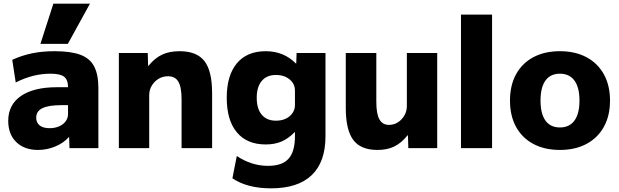

<svg xmlns="http://www.w3.org/2000/svg" viewBox="-20 -810 3387 1050"><path d="M188 10Q113 10 69 -33Q25 -76 25 -149Q25 -237 94.5 -285Q164 -333 291 -333H352Q352 -374 330.5 -390.5Q309 -407 256 -407Q208 -407 160.5 -395Q113 -383 66 -359L47 -483Q100 -507 155.5 -518.5Q211 -530 279 -530Q367 -530 419.5 -510.5Q472 -491 495 -446.5Q518 -402 518 -329V0H360L358 -60H356Q328 -28 282.5 -9Q237 10 188 10ZM251 -109Q280 -109 303 -119Q326 -129 339 -146.5Q352 -164 352 -186V-235H316Q246 -235 212 -218.5Q178 -202 178 -166Q178 -139 197 -124Q216 -109 251 -109ZM351 -570H201L272 -790H472Z M630 0V-520H788L790 -450H792Q827 -493 867 -511.5Q907 -530 962 -530Q1056 -530 1098 -476Q1140 -422 1140 -300V0H973V-267Q973 -333 955.5 -363Q938 -393 899 -393Q870 -393 847 -379Q824 -365 810 -341.5Q796 -318 796 -290V0Z M1462 220Q1397 220 1343.5 206Q1290 192 1251 165L1275 43Q1313 69 1356.5 83Q1400 97 1446 97Q1523 97 1558 58Q1593 19 1593 -65V-87H1591Q1557 -52 1519.5 -36Q1482 -20 1433 -20Q1331 -20 1275.5 -86Q1220 -152 1220 -275Q1220 -398 1275.5 -464Q1331 -530 1433 -530Q1482 -530 1523 -513.5Q1564 -497 1598 -463H1600L1602 -520H1760V-65Q1760 76 1684.5 148Q1609 220 1462 220ZM1489 -150Q1520 -150 1543 -161Q1566 -172 1579.5 -191.5Q1593 -211 1593 -235V-315Q1593 -340 1579.5 -359Q1566 -378 1543 -389Q1520 -400 1489 -400Q1439 -400 1411.5 -367.5Q1384 -335 1384 -275Q1384 -215 1411.5 -182.5Q1439 -150 1489 -150Z M2044 10Q1953 10 1912 -44.5Q1871 -99 1871 -220V-520H2038V-253Q2038 -187 2055 -157Q2072 -127 2107 -127Q2134 -127 2156 -141Q2178 -155 2191.5 -178.5Q2205 -202 2205 -230V-520H2371V0H2213L2211 -70H2209Q2175 -28 2136.5 -9Q2098 10 2044 10Z M2501 0V-730H2671V0Z M3042 10Q2958 10 2896.5 -23Q2835 -56 2802 -116.5Q2769 -177 2769 -260Q2769 -343 2802 -403.5Q2835 -464 2896.5 -497Q2958 -530 3042 -530Q3126 -530 3187.5 -497Q3249 -464 3282.5 -403.5Q3316 -343 3316 -260Q3316 -177 3282.5 -116.5Q3249 -56 3187.5 -23Q3126 10 3042 10ZM3042 -113Q3094 -113 3121.5 -150.5Q3149 -188 3149 -260Q3149 -332 3121.5 -369.5Q3094 -407 3042 -407Q2990 -407 2963 -369.5Q2936 -332 2936 -260Q2936 -188 2963 -150.5Q2990 -113 3042 -113Z"/></svg>

Font: M PLUS 2 Thin ExtraBold
Style: Regular
Weight: 800
Version: Version 1.001